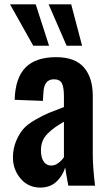

<svg xmlns="http://www.w3.org/2000/svg" viewBox="-20 -848 492 877"><path d="M131.8 -639.2 25.9 -828.1H143.1L204.1 -639.2ZM284.2 -639.2 202.1 -828.1H305.2L355 -639.2ZM164.1 8.8Q108.4 8.8 73.7 -32.7Q39.1 -74.2 39.1 -127.9Q39.1 -169.4 53.5 -203.4Q67.9 -237.3 86.2 -258.5Q104.5 -279.8 141.1 -300.8Q177.7 -321.8 201.9 -331.8Q226.1 -341.8 272 -358.9V-409.2Q272 -449.2 262.7 -467.5Q253.4 -485.8 226.1 -485.8Q179.7 -485.8 178.2 -421.9L175.8 -387.2L46.9 -392.1Q49.8 -491.7 96.2 -539.3Q142.6 -586.9 236.8 -586.9Q321.8 -586.9 362.8 -540.5Q403.8 -494.1 403.8 -409.2V-142.1Q403.8 -84.5 414.1 0H292Q280.8 -60.5 277.8 -83Q265.6 -43.9 237.1 -17.6Q208.5 8.8 164.1 8.8ZM213.9 -91.8Q231.4 -91.8 247.1 -103.8Q262.7 -115.7 272 -129.9V-292Q246.1 -276.9 229.7 -265.1Q213.4 -253.4 197.5 -237.5Q181.6 -221.7 174.3 -202.9Q167 -184.1 167 -161.1Q167 -128.9 179.4 -110.4Q191.9 -91.8 213.9 -91.8Z"/></svg>

Font: Oswald Medium
Style: Regular
Weight: 500
Designer: Vernon Adams
Foundry: Vernon Adams
Version: Version 4.103